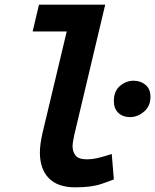

<svg xmlns="http://www.w3.org/2000/svg" viewBox="-20 -791 665 823"><path d="M303 12Q227 12 189 -27.5Q151 -67 151 -137Q151 -156 154 -177Q157 -198 162 -220L266 -656H120L147 -771H431L298 -211Q296 -200 293.5 -187Q291 -174 291 -164Q291 -142 303.5 -125Q316 -108 353 -108Q374 -108 396 -113Q418 -118 435 -123.5Q452 -129 459 -131L468 -22Q459 -18 416 -3Q373 12 303 12ZM537.6 -289Q507 -289 487.5 -307Q468 -325 468 -358.2Q468 -400 494 -422.5Q520 -445 553 -445Q583.2 -445 604.1 -427Q625 -409 625 -376Q625 -336 597.3 -312.5Q569.6 -289 537.6 -289Z"/></svg>

Font: Ubuntu Sans Mono
Style: Italic
Weight: 400
Italic angle: -13.5°
Monospace: yes
Designer: Dalton Maag Ltd
Foundry: Dalton Maag Ltd
Version: Version 1.006